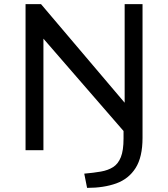

<svg xmlns="http://www.w3.org/2000/svg" viewBox="-20 -726 812 928"><path d="M387.2 113.3Q432.1 109.4 467.3 103.3Q502.4 97.2 526.9 81.5Q551.3 65.9 564.2 33.4Q577.1 1 577.1 -56.2V-92.8L189.9 -539.1V0H103.5V-706.1H178.2L582.5 -229.5V-706.1H668.9V-59.6Q668.9 33.2 635.5 85.9Q602.1 138.7 542 160.4Q481.9 182.1 400.9 182.1Z"/></svg>

Font: Monda
Style: Regular
Weight: 400
Designer: Vernon Adams
Foundry: Vernon Adams
Version: Version 2.100; ttfautohint (v1.8.3)